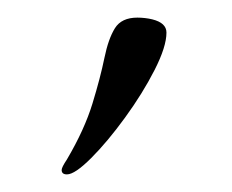

<svg xmlns="http://www.w3.org/2000/svg" viewBox="-20 -78 263 218"><path d="M56 120Q50 120 50 115Q50 112 56 103Q76 69 85 39.5Q94 10 98.5 -12Q103 -34 110.5 -46Q118 -58 136 -58Q140 -58 144.5 -57.5Q149 -57 153 -56Q169 -52 169 -41Q169 -25 155.5 1.5Q142 28 122 55.5Q102 83 83.5 101.5Q65 120 56 120Z"/></svg>

Font: Comforter
Style: Regular
Weight: 400
Designer: Robert E. Leuschke
Foundry: Robert E. Leuschke
Version: Version 1.013; ttfautohint (v1.8.3)